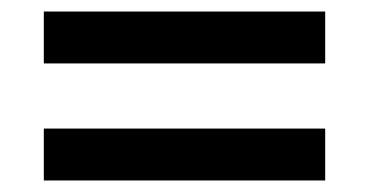

<svg xmlns="http://www.w3.org/2000/svg" viewBox="-20 -454 640 333"><path d="M56 -344V-434H544V-344ZM56 -141V-231H544V-141Z"/></svg>

Font: Nunito Sans 8pt
Style: Bold
Weight: 700
Version: Version 3.101;gftools[0.9.27]